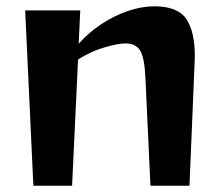

<svg xmlns="http://www.w3.org/2000/svg" viewBox="-20 -590 713 610"><path d="M458 0 442 -343Q439 -409 424.5 -430.5Q410 -452 379 -452Q355 -452 312 -439.5Q269 -427 228 -401L209 0H86L60 -557H235L230 -451Q261 -486 301.5 -513Q342 -540 386 -555Q430 -570 470 -570Q545 -570 572 -529.5Q599 -489 599 -412Q599 -405 598.5 -398.5Q598 -392 598 -384L582 0Z"/></svg>

Font: Reggae One
Style: Regular
Weight: 400
Designer: Fontworks Inc.
Foundry: Fontworks Inc.
Version: Version 1.100